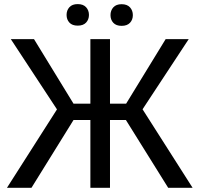

<svg xmlns="http://www.w3.org/2000/svg" viewBox="-20 -898 948 918"><path d="M582 -324.2H505.9V0H412.1V-324.2H331.5L130.4 0H13.2L252.4 -375L31.7 -710.9H142.6L331.5 -402.3H412.1V-710.9H505.9V-402.3H583L772 -710.9H882.3L661.6 -375.5L900.9 0H784.2ZM298.3 -826.7Q298.3 -848.6 311.8 -863.5Q325.2 -878.4 351.6 -878.4Q377.9 -878.4 391.6 -863.5Q405.3 -848.6 405.3 -826.7Q405.3 -804.7 391.6 -790Q377.9 -775.4 351.6 -775.4Q325.2 -775.4 311.8 -790Q298.3 -804.7 298.3 -826.7ZM508.3 -825.7Q508.3 -847.7 521.7 -862.8Q535.2 -877.9 561.5 -877.9Q587.9 -877.9 601.6 -862.8Q615.2 -847.7 615.2 -825.7Q615.2 -803.7 601.6 -789.1Q587.9 -774.4 561.5 -774.4Q535.2 -774.4 521.7 -789.1Q508.3 -803.7 508.3 -825.7Z"/></svg>

Font: Noboto
Style: Regular
Weight: 400
Designer: Google
Version: Version 2.001101; 2014